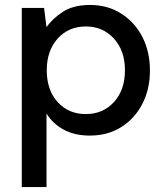

<svg xmlns="http://www.w3.org/2000/svg" viewBox="-20 -536 675 776"><path d="M68 220V-504H158L168 -426Q192 -461 234.5 -488.5Q277 -516 344 -516Q415 -516 470 -481Q525 -446 555.5 -386.5Q586 -327 586 -251Q586 -175 555 -115.5Q524 -56 469.5 -22Q415 12 343 12Q283 12 238.5 -11.5Q194 -35 168 -77V220ZM327 -75Q396 -75 440.5 -123.5Q485 -172 485 -252Q485 -331 440.5 -380Q396 -429 327 -429Q257 -429 213 -380Q169 -331 169 -252Q169 -172 213 -123.5Q257 -75 327 -75Z"/></svg>

Font: DM Sans Medium
Style: Regular
Weight: 500
Designer: Colophon Foundry, Jonny Pinhorn
Foundry: Colophon Foundry
Version: Version 4.004; ttfautohint (v1.8.4.7-5d5b)